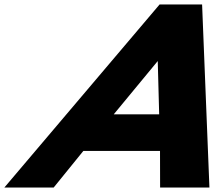

<svg xmlns="http://www.w3.org/2000/svg" viewBox="-70 -845 964 865"><path d="M840.5 -825H649.1L-50.5 0H171.7L305.5 -165H650.9L651.3 0H873.5ZM647.1 -330H442.5L640.7 -570Z"/></svg>

Font: Hussar
Style: BdWideOblFour
Weight: 700
Foundry: Cannot Into Space Fonts
Version: Version 2.00